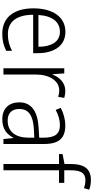

<svg xmlns="http://www.w3.org/2000/svg" viewBox="412 -1217 815 1679"><g transform="rotate(90 819.5 -377.5)"><path d="M259 -542C126 -542 53 -429 53 -263C53 -97 128 10 275 10C334 10 378 -1 424 -24V-75C373 -49 333 -39 278 -39C169 -39 110 -116 109 -260H445V-300C445 -437 384 -542 259 -542ZM258 -494C348 -494 389 -415 389 -306H111C119 -430 173 -494 258 -494Z M774 -541C702 -541 656 -490 632 -430H629L622 -532H577V0H632V-287C632 -401 686 -488 771 -488C791 -488 810 -484 827 -479L836 -532C817 -538 796 -541 774 -541Z M1078 -541C1022 -541 968 -525 923 -501L941 -457C986 -481 1030 -494 1074 -494C1148 -494 1184 -455 1184 -352V-313L1100 -308C954 -300 875 -245 875 -139C875 -49 928 10 1023 10C1110 10 1154 -30 1185 -87H1187L1196 0H1239V-358C1239 -485 1188 -541 1078 -541ZM1106 -266 1184 -270V-217C1183 -105 1131 -37 1034 -37C971 -37 933 -72 933 -139C933 -219 989 -259 1106 -266Z M1579 -486V-532H1469V-587C1469 -680 1494 -717 1557 -717C1579 -717 1604 -712 1625 -704L1639 -750C1615 -759 1588 -765 1555 -765C1456 -765 1414 -707 1414 -587V-534L1327 -517V-486H1414V0H1469V-486Z"/></g></svg>

Font: Noto Sans Gujarati SemiCondensed Light
Style: Regular
Weight: 300
Width: 4
Designer: Jelle Bosma - Monotype Design Team, Universal Thirst
Foundry: Monotype Imaging Inc.
Version: Version 2.106